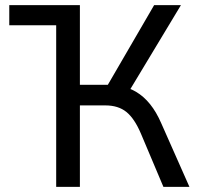

<svg xmlns="http://www.w3.org/2000/svg" viewBox="-20 -725 770 745"><path d="M16 -627V-705H290V-627ZM198 0V-705H290V-396H409L388 -378L578 -705H682L476 -363L440 -392Q477 -387 507.5 -369Q538 -351 562.5 -320.5Q587 -290 606 -246L715 0H614L527 -206Q502 -265 470.5 -290.5Q439 -316 389 -316H290V0Z"/></svg>

Font: Nunito Sans 10pt SemiCondensed Medium
Style: Regular
Weight: 500
Width: 4
Designer: Vernon Adams
Foundry: Vernon Adams
Version: Version 3.101;gftools[0.9.27]